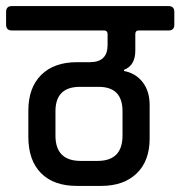

<svg xmlns="http://www.w3.org/2000/svg" viewBox="-44 -643 592 630"><path d="M280 -358H218Q138 -358 138 -278V-198Q138 -115 221 -115H276Q358 -115 358 -198V-278Q358 -358 280 -358ZM509 -543H411Q400 -543 400 -531V-477Q400 -428 363 -414V-410Q401 -403 424 -373.5Q447 -344 447 -298V-188Q447 -115 404.5 -74Q362 -33 288 -33H208Q132 -33 90.5 -75Q49 -117 49 -194V-280Q49 -355 91 -397Q133 -439 209 -439H251Q309 -439 309 -495V-531Q309 -542 299 -543H-5Q-24 -543 -24 -562V-604Q-24 -623 -5 -623H509Q528 -623 528 -604V-562Q528 -543 509 -543Z"/></svg>

Font: Rajdhani Semibold
Style: Regular
Weight: 600
Designer: Satya Rajpurohit, Jyotish Sonowal
Foundry: Indian Type Foundry
Version: Version 1.200;PS 1.0;hotconv 1.0.78;makeotf.lib2.5.61930; tt